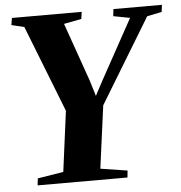

<svg xmlns="http://www.w3.org/2000/svg" viewBox="-53 -793 797 844"><g transform="rotate(-5 346.0 -371.5)"><path d="M79 0 82.5 -30.5 196.5 -49 231.5 -316 81.5 -698.5 25.5 -712 30.5 -743H338.5L334 -712L256.5 -697L347.5 -438.5L368.5 -369.5L397.5 -424.5L548 -698L475 -712L478.5 -743H692.5L688.5 -712L623.5 -698.5L397 -325.5L360 -49L478.5 -30.5L475.5 0Z"/></g></svg>

Font: Merriweather 96pt ExtraBold
Style: Italic
Weight: 800
Italic angle: -7.8°
Version: Version 2.101